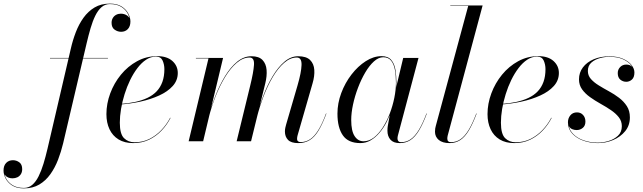

<svg xmlns="http://www.w3.org/2000/svg" viewBox="-224 -780 3548 1060"><path d="M-92 260Q-132 260 -156.8 244Q-181.5 228 -193 205.2Q-204.5 182.5 -204.5 161.5Q-204.5 134.5 -190 119.5Q-175.5 104.5 -152.5 104.5Q-133.5 104.5 -117.5 116Q-101.5 127.5 -101.5 154Q-101.5 170 -108.8 181.5Q-116 193 -128.2 198.8Q-140.5 204.5 -155.5 204.5Q-166.5 204.5 -177.5 200.5Q-188.5 196.5 -196 187Q-203.5 177.5 -203.5 161.5H-202Q-202 182 -190.8 204.2Q-179.5 226.5 -155.2 242Q-131 257.5 -92 257.5Q-65.5 257.5 -45.8 240.5Q-26 223.5 -11 193.5Q4 163.5 16 124.2Q28 85 38.5 40L167 -511.5Q177.5 -558 194.5 -602.2Q211.5 -646.5 237 -682Q262.5 -717.5 298.2 -738.8Q334 -760 382.5 -760Q423 -760 447.8 -744Q472.5 -728 484.2 -705.2Q496 -682.5 496 -661.5Q496 -634.5 481.8 -619.5Q467.5 -604.5 444.5 -604.5Q425.5 -604.5 408.8 -616.2Q392 -628 392 -654Q392 -669 398.8 -680.5Q405.5 -692 417.2 -698.2Q429 -704.5 443.5 -704.5Q452.5 -704.5 461.2 -702Q470 -699.5 477.8 -694.2Q485.5 -689 490.2 -681Q495 -673 495 -661.5H493Q493 -681.5 482 -703.5Q471 -725.5 446.8 -741.5Q422.5 -757.5 382.5 -757.5Q356 -757.5 336.5 -740.5Q317 -723.5 302.2 -693.5Q287.5 -663.5 276 -624.2Q264.5 -585 254 -540L124.5 11.5Q113.5 57.5 96.5 101.8Q79.5 146 54 181.8Q28.5 217.5 -7.2 238.8Q-43 260 -92 260ZM52 -457.5V-460H372V-457.5Z M511.5 10Q463.5 10 430.5 -10.2Q397.5 -30.5 380.5 -66.5Q363.5 -102.5 363.5 -150Q363.5 -207.5 384.5 -264.2Q405.5 -321 443.5 -367.5Q481.5 -414 532.8 -442Q584 -470 644 -470Q698 -470 727.8 -443.2Q757.5 -416.5 757.5 -377Q757.5 -336 729.5 -305Q701.5 -274 654.8 -252.8Q608 -231.5 551.8 -219.2Q495.5 -207 438.5 -203V-206Q484 -209 522.2 -217.2Q560.5 -225.5 590.2 -239.8Q620 -254 640.8 -275.8Q661.5 -297.5 672.5 -328Q683.5 -358.5 683.5 -398Q683.5 -423.5 673.8 -445.5Q664 -467.5 637 -467.5Q608.5 -467.5 582.8 -450.5Q557 -433.5 534.8 -404.2Q512.5 -375 494.5 -338Q476.5 -301 463.8 -260Q451 -219 444.2 -178.5Q437.5 -138 437.5 -102.5Q437.5 -40 460.8 -17.2Q484 5.5 519 5.5Q563.5 5.5 600.5 -12.8Q637.5 -31 666.8 -61.8Q696 -92.5 715.5 -130L717.5 -129Q698 -91 668.2 -59.5Q638.5 -28 599.2 -9Q560 10 511.5 10Z M1422.5 10Q1383 10 1366 -7.8Q1349 -25.5 1349 -54Q1349 -65 1351.2 -74.8Q1353.5 -84.5 1355.5 -92L1418.5 -308Q1439.5 -380 1440.8 -421.2Q1442 -462.5 1414.5 -462.5Q1378.5 -462.5 1344.8 -433.2Q1311 -404 1282.2 -355.5Q1253.5 -307 1231.2 -248.8Q1209 -190.5 1194.5 -133H1192Q1206.5 -190 1228.8 -249.2Q1251 -308.5 1280.8 -358.5Q1310.5 -408.5 1346 -439Q1381.5 -469.5 1422 -469.5Q1467 -469.5 1488 -448.8Q1509 -428 1511.2 -394Q1513.5 -360 1501.5 -319.5L1419 -33Q1417.5 -28.5 1416.8 -23.2Q1416 -18 1416 -12.5Q1416 -4.5 1421.2 0Q1426.5 4.5 1436 4.5Q1464 4.5 1487.8 -11Q1511.5 -26.5 1533.2 -61.5Q1555 -96.5 1576 -153.5L1578 -153Q1556.5 -95.5 1534.8 -59.5Q1513 -23.5 1486.2 -6.8Q1459.5 10 1422.5 10ZM817.5 0 927 -457.5H857.5V-460H1007.5L897.5 0ZM1082.5 0 1157.5 -308Q1175.5 -381 1178.2 -421.8Q1181 -462.5 1153.5 -462.5Q1117.5 -462.5 1083 -433.2Q1048.5 -404 1019 -355.5Q989.5 -307 966.5 -248.8Q943.5 -190.5 929 -133H927Q941.5 -190 964.5 -249.2Q987.5 -308.5 1017.8 -358.5Q1048 -408.5 1085 -439Q1122 -469.5 1164.5 -469.5Q1205.5 -469.5 1225.2 -448.8Q1245 -428 1247.8 -394Q1250.5 -360 1240.5 -319.5L1162 0Z M1765.5 10Q1698.5 10 1668.8 -32.8Q1639 -75.5 1639 -152.5Q1639 -210 1660 -266.2Q1681 -322.5 1716.5 -368.5Q1752 -414.5 1795.2 -442.2Q1838.5 -470 1882.5 -470Q1918.5 -470 1936.2 -448.8Q1954 -427.5 1959.2 -394Q1964.5 -360.5 1964.5 -324Q1964.5 -291 1958.2 -253.5Q1952 -216 1940 -178.5Q1928 -141 1910.8 -107.2Q1893.5 -73.5 1871 -47Q1848.5 -20.5 1822.2 -5.2Q1796 10 1765.5 10ZM1783 0Q1813 0 1839.8 -20.5Q1866.5 -41 1889 -75.8Q1911.5 -110.5 1927.8 -153Q1944 -195.5 1953 -240Q1962 -284.5 1962 -324Q1962 -363 1956.2 -394.8Q1950.5 -426.5 1935.2 -445.2Q1920 -464 1892 -464Q1866 -464 1840.5 -441Q1815 -418 1792.5 -379.8Q1770 -341.5 1752.5 -295.5Q1735 -249.5 1725 -203Q1715 -156.5 1715 -117.5Q1715 -57 1733.8 -28.5Q1752.5 0 1783 0ZM1983 10Q1948 10 1931.5 -9Q1915 -28 1915 -58Q1915 -66.5 1915.5 -73.2Q1916 -80 1917 -85L1928.5 -149L1951.5 -223.5L1964.5 -303.5L2002 -460H2086.5L1972.5 -31Q1970.5 -23.5 1970.5 -15Q1970.5 -6.5 1975.2 -0.8Q1980 5 1991 5Q2019.5 5 2043 -11Q2066.5 -27 2088 -62.2Q2109.5 -97.5 2130.5 -153.5L2132.5 -153Q2111 -95.5 2089.2 -59.5Q2067.5 -23.5 2042 -6.8Q2016.5 10 1983 10Z M2258 10Q2219 10 2198.2 -7.5Q2177.5 -25 2177.5 -53Q2177.5 -63 2178.8 -70.8Q2180 -78.5 2182 -85L2361 -747.5H2262V-750H2440.5L2247.5 -31Q2246.5 -27 2246 -22.5Q2245.5 -18 2245.5 -15Q2245.5 5 2266 5Q2294.5 5 2318 -11Q2341.5 -27 2363 -62.2Q2384.5 -97.5 2405.5 -153.5L2407.5 -153Q2386 -95.5 2364.2 -59.5Q2342.5 -23.5 2317 -6.8Q2291.5 10 2258 10Z M2615.5 10Q2567.5 10 2534.5 -10.2Q2501.5 -30.5 2484.5 -66.5Q2467.5 -102.5 2467.5 -150Q2467.5 -207.5 2488.5 -264.2Q2509.5 -321 2547.5 -367.5Q2585.5 -414 2636.8 -442Q2688 -470 2748 -470Q2802 -470 2831.8 -443.2Q2861.5 -416.5 2861.5 -377Q2861.5 -336 2833.5 -305Q2805.5 -274 2758.8 -252.8Q2712 -231.5 2655.8 -219.2Q2599.5 -207 2542.5 -203V-206Q2588 -209 2626.2 -217.2Q2664.5 -225.5 2694.2 -239.8Q2724 -254 2744.8 -275.8Q2765.5 -297.5 2776.5 -328Q2787.5 -358.5 2787.5 -398Q2787.5 -423.5 2777.8 -445.5Q2768 -467.5 2741 -467.5Q2712.5 -467.5 2686.8 -450.5Q2661 -433.5 2638.8 -404.2Q2616.5 -375 2598.5 -338Q2580.5 -301 2567.8 -260Q2555 -219 2548.2 -178.5Q2541.5 -138 2541.5 -102.5Q2541.5 -40 2564.8 -17.2Q2588 5.5 2623 5.5Q2667.5 5.5 2704.5 -12.8Q2741.5 -31 2770.8 -61.8Q2800 -92.5 2819.5 -130L2821.5 -129Q2802 -91 2772.2 -59.5Q2742.5 -28 2703.2 -9Q2664 10 2615.5 10Z M3077 10Q3035 10 2997.2 -3.2Q2959.5 -16.5 2935.5 -42.2Q2911.5 -68 2911.5 -105Q2911.5 -127 2924.8 -143.2Q2938 -159.5 2961.5 -159.5Q2982 -159.5 2995 -145.2Q3008 -131 3008 -109Q3008 -86 2993.5 -74Q2979 -62 2960 -62Q2947 -62 2936 -66.5Q2925 -71 2918.8 -80.5Q2912.5 -90 2912.5 -105H2914.5Q2914.5 -68 2937.8 -43Q2961 -18 2998.2 -5.2Q3035.5 7.5 3076.5 7.5Q3104.5 7.5 3135.2 -1.5Q3166 -10.5 3187.5 -30.5Q3209 -50.5 3209 -83.5Q3209 -111.5 3192 -133Q3175 -154.5 3148.2 -172.5Q3121.5 -190.5 3091 -207.5Q3060.5 -224.5 3033.5 -243.8Q3006.5 -263 2989.5 -286.8Q2972.5 -310.5 2972.5 -342Q2972.5 -379 2994 -407.8Q3015.5 -436.5 3053.5 -452.8Q3091.5 -469 3140.5 -469Q3184.5 -469 3215.2 -455.5Q3246 -442 3262.2 -421.5Q3278.5 -401 3278.5 -380Q3278.5 -353 3264.8 -340.8Q3251 -328.5 3233.5 -328.5Q3215 -328.5 3200.8 -340.2Q3186.5 -352 3186.5 -376.5Q3186.5 -396 3199.8 -409.8Q3213 -423.5 3233.5 -423.5Q3254.5 -423.5 3266 -411.2Q3277.5 -399 3277.5 -380H3275.5Q3275.5 -400.5 3260 -420.2Q3244.5 -440 3214.5 -453.2Q3184.5 -466.5 3140.5 -466.5Q3115 -466.5 3087.5 -459Q3060 -451.5 3040.8 -434.5Q3021.5 -417.5 3021.5 -388Q3021.5 -363 3038.2 -344Q3055 -325 3081.2 -308.8Q3107.5 -292.5 3137.5 -276.2Q3167.5 -260 3193.8 -240Q3220 -220 3236.8 -194Q3253.5 -168 3253.5 -132Q3253.5 -87.5 3227.5 -55.8Q3201.5 -24 3161 -7Q3120.5 10 3077 10Z"/></svg>

Font: Bodoni Moda 72pt
Style: Italic
Weight: 400
Italic angle: -13°
Designer: Owen Earl
Foundry: indestructible type
Version: Version 2.005